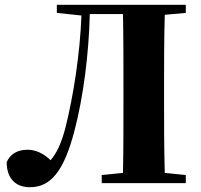

<svg xmlns="http://www.w3.org/2000/svg" viewBox="-20 -767 843 804"><path d="M218 -713 321 -702C315 -540 287 -365 255 -236C236 -162 216 -125 192 -96C163 -124 130 -140 96 -140C50 -140 22 -120 8 -88C8 -16 49 17 105 17C193 17 248 -51 292 -220C329 -361 352 -541 356 -708H495C497 -605 497 -500 497 -395V-351C497 -247 497 -144 495 -43L406 -34V0H758V-34L670 -43C667 -146 667 -249 667 -352V-395C667 -499 667 -603 670 -705L758 -713V-747H218Z"/></svg>

Font: Noto Serif CJK HK Black
Style: Regular
Weight: 900
Designer: Ryoko NISHIZUKA 西塚涼子 (kana & ideographs); Frank Grießhammer (Latin, Greek & Cyrillic); Wenlong ZHANG 张文龙 (bopomofo); San
Foundry: Adobe
Version: Version 2.001;hotconv 1.1.0;makeotfexe 2.6.0